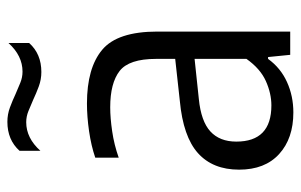

<svg xmlns="http://www.w3.org/2000/svg" viewBox="-167 -639 814 520"><g transform="rotate(-90 240.0 -379.0)"><path d="M195.5 8.5Q125 8.5 82.8 -30Q40.5 -68.5 40.5 -138.5Q40.5 -209.5 85.2 -249.8Q130 -290 227 -299L340.5 -311.5V-363.5Q340.5 -436.5 307.8 -462Q275 -487.5 209.5 -487.5Q180.5 -487.5 144.5 -482.2Q108.5 -477 73 -464.5V-528Q105 -539 144.8 -544.8Q184.5 -550.5 219.5 -550.5Q316 -550.5 365.2 -509.2Q414.5 -468 414.5 -360V0H351.5L345.5 -60H340.5Q316 -26 278 -8.8Q240 8.5 195.5 8.5ZM116.5 -146Q116.5 -51 214.5 -51Q247 -51 280.5 -66Q314 -81 340.5 -118.5V-259L232 -247.5Q171.5 -241.5 144 -216.2Q116.5 -191 116.5 -146ZM305 -674Q284.5 -674 265.8 -681Q247 -688 230 -696Q214 -703 199.2 -709Q184.5 -715 169 -715Q126 -715 91.5 -676.5V-733Q121 -766 170 -766Q190.5 -766 209.2 -759Q228 -752 245 -744Q261 -737 275.8 -731Q290.5 -725 306 -725Q349 -725 383.5 -763V-707Q354 -674 305 -674Z"/></g></svg>

Font: Encode Sans Semi Condensed
Style: Regular
Weight: 400
Width: 4
Designer: Multiple Designers
Foundry: Impallari Type
Version: Version 3.000; ttfautohint (v1.8.3) -l 8 -r 50 -G 200 -x 14 